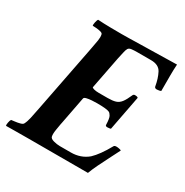

<svg xmlns="http://www.w3.org/2000/svg" viewBox="-161 -773 871 902"><g transform="rotate(30 274.5 -322.5)"><path d="M247 -642Q258 -642 286.5 -642.5Q315 -643 352 -644Q389 -645 427 -645.5Q465 -646 496.5 -647Q528 -648 544 -648Q542 -618 542 -588.5Q542 -559 542 -531Q542 -524 542 -517Q542 -510 542 -504Q540 -502 532.5 -500.5Q525 -499 520 -499Q509 -499 507 -507Q500 -548 485 -576.5Q470 -605 428 -605H353Q337 -605 323.5 -603.5Q310 -602 305 -594Q300 -585 297 -570Q294 -555 289 -534L255 -359Q254 -355 265.5 -352Q277 -349 292 -349H340Q367 -349 383 -354Q399 -359 410.5 -374Q422 -389 434 -417Q437 -425 445 -425Q459 -425 462 -420L426 -232Q425 -231 419 -230Q413 -229 408 -229Q397 -229 397 -236Q396 -271 389.5 -282Q383 -293 377 -296Q363 -303 310 -303Q298 -303 282 -302Q266 -301 254 -298Q242 -295 241 -289L212 -138Q212 -137 211 -134Q209 -123 205 -98.5Q201 -74 204 -61Q206 -51 224 -46Q242 -41 259 -41H319Q345 -41 368 -49Q391 -57 410 -73Q442 -103 477 -166Q480 -172 491 -172Q498 -172 507 -170Q516 -168 517 -166Q504 -140 488 -109Q472 -78 458 -49Q444 -20 436 2H117Q70 2 35.5 2.5Q1 3 -8 3Q-10 -2 -7.5 -15Q-5 -28 -1 -33Q5 -34 18.5 -35.5Q32 -37 45 -40.5Q58 -44 61 -50Q69 -65 74 -88Q79 -111 85 -142L155 -501Q156 -505 156.5 -509Q157 -513 158 -517Q163 -542 166 -561Q169 -580 166 -593Q165 -600 153.5 -603Q142 -606 129 -607Q116 -608 110 -608Q108 -613 111 -627Q114 -641 118 -645Q148 -643 183.5 -642.5Q219 -642 247 -642Z"/></g></svg>

Font: Amiri
Style: Bold Italic
Weight: 700
Italic angle: 10°
Designer: Khaled Hosny
Version: Version 0.113